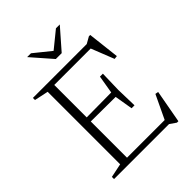

<svg xmlns="http://www.w3.org/2000/svg" viewBox="-254 -987 1131 1131"><g transform="rotate(-45 311.0 -421.5)"><path d="M433 -485.5 429.5 -353.5 433 -222H408.5L389.5 -335.5L157.5 -337V-370.5L389.5 -372.5L408.5 -485.5ZM564.5 -500.5 543.5 -498 481.5 -655 510 -641H141V-676H489L530.5 -699.5H541.5ZM490 -19.5 567.5 -182.5 587 -179 549.5 27H537.5L498.5 0H141V-35H517ZM40.5 0V-18L127.5 -36V-640L40.5 -658.5V-676H183.5V0ZM331 -779H314.5L426.5 -870H458.5L347 -742.5H298L186.5 -870H218.5Z"/></g></svg>

Font: Newsreader 16pt Light
Style: Regular
Weight: 300
Designer: Hugues Gentile
Foundry: Production Type
Version: Version 1.003